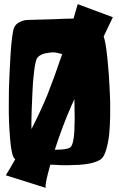

<svg xmlns="http://www.w3.org/2000/svg" viewBox="-20 -784 569 917"><path d="M130.4 -167.5Q176.3 -257.8 205.6 -329.1Q239.3 -414.1 276.9 -525.4Q268.1 -528.3 258.8 -530.3Q249.5 -532.2 244.1 -533.2L239.3 -533.7Q238.3 -533.2 232.9 -533.7Q227.5 -534.2 217.3 -532.7Q207 -531.2 196.8 -529.3Q186.5 -527.3 175.8 -522Q165 -516.6 159.2 -509.3Q149.4 -497.6 142.8 -443.1Q136.2 -388.7 134.8 -340.3L132.8 -292Q132.3 -284.7 131.8 -272.5Q131.3 -260.3 130.4 -225.1Q129.4 -189.9 130.4 -167.5ZM315.4 -80.1Q323.7 -86.4 328.6 -106.9Q333.5 -127.4 335 -154.5Q336.4 -181.6 336.7 -214.1Q336.9 -246.6 335.9 -276.9Q335.9 -282.2 335.7 -293.5Q335.4 -304.7 335.4 -310.5Q333 -304.7 328.1 -294.4Q323.2 -284.2 321.8 -280.8Q279.3 -185.1 241.7 -68.8Q300.8 -68.8 315.4 -80.1ZM351.1 -764.2 519 -701.7Q501.5 -664.6 475.1 -609.9Q475.6 -607.9 476.8 -604.2Q478 -600.6 478.5 -598.6Q486.8 -567.4 493.7 -497.6Q500.5 -427.7 502.9 -373.5L505.4 -319.3Q505.9 -309.1 506.3 -291.7Q506.8 -274.4 506.1 -228.5Q505.4 -182.6 501.7 -145.3Q498 -107.9 488 -72Q478 -36.1 462.9 -24.4Q447.8 -12.7 418.7 -5.6Q389.6 1.5 359.4 3.2Q329.1 4.9 301 5.1Q272.9 5.4 254.9 3.9L237.3 2.9H220.2Q191.9 103 198.7 113.3L7.8 53.2Q26.4 23.4 52.7 -23.4Q51.3 -24.4 49.3 -26.4Q34.7 -41 28.1 -122.1Q21.5 -203.1 22 -276.9L22.5 -350.6Q22.9 -361.3 23.4 -379.4Q23.9 -397.5 26.1 -444.8Q28.3 -492.2 30.8 -530.5Q33.2 -568.8 37.8 -605.2Q42.5 -641.6 47.4 -652.3Q55.2 -669.4 73.7 -678.5Q92.3 -687.5 106.9 -688.5L121.6 -689L241.7 -692.4Q288.1 -694.8 331.1 -695.3Q346.7 -749 351.1 -764.2Z"/></svg>

Font: Some Time Later
Style: Regular
Weight: 400
Version: Version 003.300